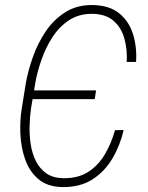

<svg xmlns="http://www.w3.org/2000/svg" viewBox="-20 -741 595 771"><path d="M365.7 -377.9 360.4 -342.8H102.1L107.4 -377.9ZM441.9 -218.3 476.6 -218.8Q462.4 -157.2 431.4 -104.7Q400.4 -52.2 351.6 -20.8Q302.7 10.7 231.9 10.3Q169.9 9.3 133.5 -22.2Q97.2 -53.7 80.6 -102.1Q64 -150.4 61.8 -204.6Q59.6 -258.8 67.4 -305.2L83.5 -405.8Q92.3 -456.5 112.1 -512.2Q131.8 -567.9 163.8 -615.2Q195.8 -662.6 242.4 -692.1Q289.1 -721.7 352.1 -720.7Q418.9 -719.7 458.5 -687.7Q498 -655.8 514.2 -603.8Q530.3 -551.8 526.4 -492.2H488.8Q491.7 -541.5 479.7 -585.4Q467.8 -629.4 436.5 -657Q405.3 -684.6 351.1 -685.5Q296.9 -686 257.1 -659.7Q217.3 -633.3 189.9 -590.6Q162.6 -547.9 145.8 -499Q128.9 -450.2 121.6 -406.7L104.5 -305.2Q100.1 -274.4 98.9 -237.5Q97.7 -200.7 103 -163.6Q108.4 -126.5 123.5 -95.5Q138.7 -64.5 165.3 -45.4Q191.9 -26.4 233.4 -25.4Q293.9 -24.4 334.7 -51Q375.5 -77.6 401.4 -121.8Q427.2 -166 441.9 -218.3Z"/></svg>

Font: Roboto Condensed ExtraLight
Style: Italic
Weight: 250
Italic angle: -12°
Designer: Christian Robertson
Foundry: Google
Version: Version 3.008; 2023